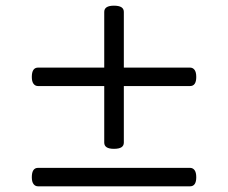

<svg xmlns="http://www.w3.org/2000/svg" viewBox="-20 -746 803 676"><path d="M381 -222Q364 -222 355.5 -227.5Q347 -233 347 -244V-704Q347 -715 355.5 -720.5Q364 -726 381 -726Q399 -726 407.5 -720.5Q416 -715 416 -704V-244Q416 -233 407.5 -227.5Q399 -222 381 -222ZM114 -90Q104 -90 98 -98Q92 -106 92 -122Q92 -155 114 -155H649Q659 -155 665 -147Q671 -139 671 -122Q671 -90 649 -90ZM114 -443Q104 -443 98 -451Q92 -459 92 -475Q92 -508 114 -508H649Q659 -508 665 -500Q671 -492 671 -475Q671 -443 649 -443Z"/></svg>

Font: Playwrite GB S Light
Style: Regular
Weight: 300
Designer: Veronika Burian, José Scaglione
Foundry: TypeTogether
Version: Version 1.002